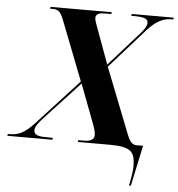

<svg xmlns="http://www.w3.org/2000/svg" viewBox="-102 -771 961 1037"><g transform="rotate(5 378.0 -252.0)"><path d="M636 210H646L693 -10H659C637 -10 622 -22 606 -63L466 -419L656 -633C705 -688 745 -704 787 -704H796L798 -714H570L568 -704H578C640 -704 659 -696 659 -673C659 -656 646 -638 629 -618L462 -430L394 -616C383 -645 376 -663 376 -676C376 -694 390 -704 423 -704H460L462 -714H130L128 -704H142C168 -704 183 -698 201 -653L328 -327L103 -82C51 -25 16 -10 -30 -10H-40L-42 0H202L204 -10L160 -11C115 -11 101 -24 101 -43C101 -62 116 -81 140 -108L333 -316L405 -126C421 -84 428 -64 428 -45C428 -23 412 -10 372 -10H342L340 0H514C627 0 649 26 651 97C652 133 643 176 636 210Z"/></g></svg>

Font: Noto Serif Display
Style: Bold Italic
Weight: 700
Italic angle: -12°
Designer: Monotype Design Team
Foundry: Monotype Imaging Inc.
Version: Version 2.009